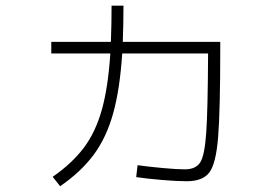

<svg xmlns="http://www.w3.org/2000/svg" viewBox="-20 -641 978 678"><path d="M460.9 -15.6 465.8 -57.6Q505.4 -52.2 555.2 -47.6Q605 -43 632.8 -43Q670.9 -43 686.8 -67.1Q702.6 -91.3 708.3 -172.6Q713.9 -253.9 714.8 -452.1H411.6Q403.3 -325.2 379.4 -240Q355.5 -154.8 310.8 -94.5Q266.1 -34.2 192.4 16.6L166 -16.6Q234.9 -64.5 276.1 -119.4Q317.4 -174.3 339.6 -253.4Q361.8 -332.5 369.6 -452.1H161.1V-493.2H371.6Q374 -558.1 374 -621.1H416Q416 -559.1 413.6 -493.2H757.8V-472.7Q757.8 -249.5 750.2 -156.2Q742.7 -63 719.2 -32Q695.8 -1 639.6 -1Q606 -1 553 -5.4Q500 -9.8 460.9 -15.6Z"/></svg>

Font: Pretendard JP ExtraLight
Style: Regular
Weight: 200
Designer: Base glyphs from Inter by Rasmus Andersson; Hangeul glyphs from Noto Sans CJK(Source Han Sans) by Jang Soo-young and Kan
Foundry: Kil Hyung-jin
Version: Version 1.309